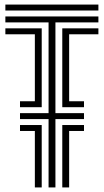

<svg xmlns="http://www.w3.org/2000/svg" viewBox="-20 -820 456 840"><path d="M3.5 -774V-800H410.5V-774ZM192.5 0V-299H67.5V-325H192.5V-722H3.5V-748H410.5V-722H222.5V-325H347.5V-299H222.5V0ZM67.5 -351V-377H132.5V-670H3.5V-696H162.5V-351ZM252.5 -351V-696H410.5V-670H282.5V-377H347.5V-351ZM132.5 0V-247H67.5V-273H162.5V0ZM252.5 0V-273H347.5V-247H282.5V0Z"/></svg>

Font: Big Shoulders Inline Display Black
Style: Regular
Weight: 900
Designer: Patric King
Foundry: XO Type Co
Version: Version 1.000